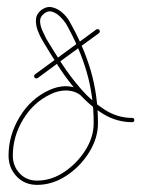

<svg xmlns="http://www.w3.org/2000/svg" viewBox="-20 -508 397 539"><path d="M258 -415Q215 -384 172 -352.5Q129 -321 86 -289Q81 -286 77 -290Q74 -295 78 -299Q164 -362 250 -425Q255 -428 259 -424Q262 -419 258 -415ZM218 -237Q214 -233 210 -237Q201 -246 189 -250Q177 -254 165 -254Q144 -254 123 -244Q74 -221 45 -173Q16 -125 16 -71Q16 -42 35 -21.5Q54 -1 84 -1Q124 -1 160 -25Q196 -49 219.5 -86Q243 -123 243 -162Q243 -239 223 -307Q203 -375 165 -442Q159 -451 149 -461Q139 -471 127 -475Q115 -479 104 -470Q92 -461 92.5 -448Q93 -435 99 -422Q105 -409 110 -399Q128 -369 152.5 -331Q177 -293 207.5 -258Q238 -223 274 -200Q310 -177 351 -177Q357 -177 357 -171Q357 -165 351 -165Q308 -165 270 -188Q232 -211 200.5 -247Q169 -283 144 -322Q119 -361 100 -393Q92 -406 86 -422Q80 -438 81 -453.5Q82 -469 96 -480Q111 -491 126.5 -487.5Q142 -484 155 -472.5Q168 -461 175 -448Q214 -380 234.5 -310.5Q255 -241 255 -162Q255 -120 230 -80Q205 -40 166 -14.5Q127 11 84 11Q49 11 26.5 -13Q4 -37 4 -71Q4 -128 35 -179.5Q66 -231 118 -255Q142 -266 165 -266Q179 -266 193.5 -261Q208 -256 218 -246Q222 -242 218 -237Z"/></svg>

Font: FRB American Cursive Guidelines Thin
Style: Italic
Weight: 100
Italic angle: -25°
Version: Version 2.0;Modular Font Editor K font №1